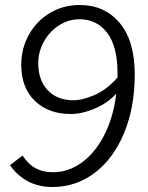

<svg xmlns="http://www.w3.org/2000/svg" viewBox="-20 -735 590 768"><path d="M20 -74 70 -113Q93 -78 122.5 -62Q152 -46 192 -46Q254 -46 308 -85.5Q362 -125 398 -196.5Q434 -268 445 -360Q408 -321 357.5 -300Q307 -279 263 -279Q174 -279 119.5 -331.5Q65 -384 65 -476Q65 -541 95.5 -596Q126 -651 179.5 -683Q233 -715 299 -715Q398 -715 458.5 -643.5Q519 -572 519 -437Q519 -307 477 -204.5Q435 -102 360 -44.5Q285 13 190 13Q82 13 20 -74ZM273 -334Q311 -334 359.5 -355.5Q408 -377 450 -425V-442Q450 -550 408.5 -604Q367 -658 298 -658Q254 -658 216 -633.5Q178 -609 155.5 -568.5Q133 -528 133 -483Q133 -414 171 -374Q209 -334 273 -334Z"/></svg>

Font: Nebula Sans Book
Style: Regular
Weight: 400
Italic angle: -9°
Designer: Paul D. Hunt for Adobe (as Source Sans)
Foundry: Nebula Entertainment & Broadcasting LLC
Version: Version 1.010